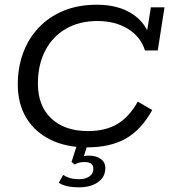

<svg xmlns="http://www.w3.org/2000/svg" viewBox="-20 -614 717 813"><path d="M348.2 10Q260.1 10 193.9 -22.4Q127.8 -54.8 91.5 -114.6Q55.3 -174.3 55.3 -256.6Q55.3 -327.1 77.4 -388.3Q99.6 -449.6 142.9 -495.9Q186.2 -542.2 248.3 -568.1Q310.4 -594 390 -594Q480.9 -594 540.5 -554.9Q600.2 -515.8 618.2 -446.2L598.6 -456L618.8 -583H676.6L648 -400.4H593.8Q574.8 -460 520.7 -492.5Q466.6 -525 392.9 -525Q315.8 -525 259.1 -492.1Q202.4 -459.2 171.5 -399.6Q140.5 -339.9 140.5 -259.7Q140.5 -165.5 197.3 -112.3Q254.1 -59 352.6 -59Q426.4 -59 476.7 -88.8Q527 -118.5 563.4 -183.7L624.6 -148.1Q577.5 -63.4 511.9 -26.7Q446.4 10 348.2 10ZM314.2 179.2Q286.1 179.2 263.9 174.2Q241.8 169.2 228.9 159.6L247.5 126.7Q258.5 134.1 274 139.4Q289.6 144.7 316.3 144.7Q341.3 144.7 358.2 133.3Q375.2 121.8 375.2 101.6Q376.4 72.1 337.6 72.1Q329.2 72.1 318.6 73.9Q308 75.8 296.3 82.6L282.8 71.7L307.8 -5.8H351.8L331.2 60.2L311.2 55.3Q333.4 44.9 356.1 44.9Q387.6 44.9 407.6 59.7Q427.7 74.6 425.8 102.6Q424 137.6 393.5 158.4Q362.9 179.2 314.2 179.2Z"/></svg>

Font: Rokkitt SemiBold
Style: Italic
Weight: 600
Italic angle: -9°
Designer: Vernon Adams
Foundry: Vernon Adams
Version: Version 3.103